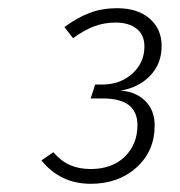

<svg xmlns="http://www.w3.org/2000/svg" viewBox="-20 -763 438 468"><path d="M374 -651Q374 -608 346.5 -579Q319 -550 274 -542Q310 -540 333.5 -517.5Q357 -495 357 -457Q357 -395 313 -355Q269 -315 201 -315Q127 -315 81 -372L110 -392Q129 -370 151 -360.5Q173 -351 201 -351Q253 -351 284 -381Q315 -411 315 -458Q315 -523 231 -523H201L212 -557H230Q273 -557 302.5 -583.5Q332 -610 332 -650Q332 -678 313 -693Q294 -708 262 -708Q234 -708 210 -699Q186 -690 158 -670L137 -697Q168 -720 198.5 -731.5Q229 -743 265 -743Q316 -743 345 -717.5Q374 -692 374 -651Z"/></svg>

Font: Fira Sans ExtraLight
Style: Italic
Weight: 275
Italic angle: -8°
Designer: Carrois Corporate & Edenspiekermann AG
Foundry: Carrois Corporate GbR & Edenspiekermann AG
Version: Version 4.203